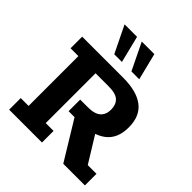

<svg xmlns="http://www.w3.org/2000/svg" viewBox="-216 -943 1084 1084"><g transform="rotate(45 325.5 -401.0)"><path d="M33.7 0V-92.6H96.3V-490.4H33.7V-583H361.6Q469.4 -583 525.8 -539.7Q582.3 -496.5 582.3 -406.7Q582.3 -317.1 525.5 -274.2Q468.6 -231.3 369 -231.3H350.2L455.6 -276.5L568.9 -92.6H638.5V0H465.8L324.7 -231.3H277V-323.9H337.7Q392.4 -323.9 416.6 -345.8Q440.8 -367.8 440.8 -406.7Q440.8 -446.8 417.9 -468.6Q394.9 -490.4 337.7 -490.4H233.3V-92.6H295.9V0ZM369.2 -640.8 291.1 -801.5H391.6L431.6 -640.8ZM232.2 -640.8 154 -801.5H253.5L293.5 -640.8Z"/></g></svg>

Font: Rokkitt SemiBold
Style: Regular
Weight: 600
Designer: Vernon Adams
Foundry: Vernon Adams
Version: Version 3.103